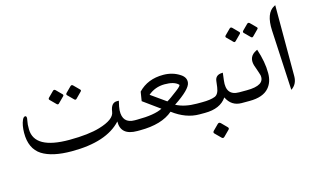

<svg xmlns="http://www.w3.org/2000/svg" viewBox="-105 -1008 2560 1555"><g transform="rotate(-15 1175.5 -230.5)"><path d="M386.2 -490.7 431.6 -444.8Q440.4 -436 432.1 -427.7L384.3 -379.9Q374.5 -370.1 365.2 -379.9L317.4 -427.7Q309.1 -436 318.8 -446.3L363.8 -491.2Q374.5 -502 386.2 -490.7ZM533.2 -490.7 579.1 -444.8Q587.9 -436 579.1 -427.7L531.7 -379.9Q522 -370.1 512.2 -379.9L464.8 -427.2Q456.1 -436 466.3 -446.8L510.7 -491.2Q522 -502 533.2 -490.7ZM939.5 0Q800.8 0 803.2 -116.7Q676.8 21.5 385.3 21Q223.1 21 137.2 -33.2Q48.8 -90.3 49.8 -222.7Q50.3 -286.6 68.8 -328.1Q79.6 -352.1 94.2 -350.6Q108.9 -348.6 101.1 -314Q94.2 -282.2 95.2 -239.3Q99.1 -72.8 391.1 -73.2Q551.8 -73.7 646.5 -102.1Q774.9 -140.1 782.7 -203.1Q792.5 -278.8 845.7 -276.4L858.4 -275.9Q845.7 -224.1 844.2 -198.7Q838.9 -89.4 942.4 -89.4H960Q960 -89.4 960 0Z M1460.4 0Q1348.1 0 1239.7 -81.5Q1145.5 0 962.9 0H936Q936 0 936 -89.4H962.4Q1107.9 -89.4 1174.8 -124L1036.1 -224.6L1048.3 -301.3Q1128.9 -385.7 1258.8 -385.3Q1338.4 -385.3 1399.9 -343.8Q1443.4 -314.5 1436.5 -271Q1428.2 -217.8 1290 -126.5Q1360.8 -89.4 1462.9 -89.4H1509.8V0ZM1111.3 -257.8 1236.8 -168.9Q1259.8 -180.7 1327.1 -232.4Q1372.6 -266.6 1364.3 -274.9Q1330.6 -309.1 1249.5 -308.6Q1169.9 -308.1 1111.3 -257.8Z M1609.9 113.8 1655.3 159.7Q1666 170.4 1655.8 180.7L1607.9 228.5Q1596.2 239.7 1585 228.5L1537.6 181.2Q1526.4 170.4 1539.1 157.7L1583.5 113.3Q1596.2 100.6 1609.9 113.8ZM1835 0H1814.9Q1729 0 1690.4 -80.6Q1635.7 0 1506.8 0H1484.9Q1484.9 0 1484.9 -89.4H1506.3Q1577.6 -89.4 1615.7 -104.5Q1648.4 -117.7 1656.2 -176.3L1662.6 -227.1Q1668.9 -274.9 1723.1 -276.9L1730.5 -277.3L1722.7 -214.4Q1706.5 -89.4 1817.4 -89.4H1835Z M1898.9 -607.9 1944.3 -562Q1953.1 -553.2 1944.8 -544.9L1897 -497.1Q1887.2 -487.3 1877.9 -497.1L1830.1 -544.9Q1821.8 -553.2 1831.5 -563.5L1876.5 -608.4Q1887.2 -619.1 1898.9 -607.9ZM2045.9 -607.9 2091.8 -562Q2100.6 -553.2 2091.8 -544.9L2044.4 -497.1Q2034.7 -487.3 2024.9 -497.1L1977.5 -544.4Q1968.8 -553.2 1979 -564L2023.4 -608.4Q2034.7 -619.1 2045.9 -607.9ZM1880.9 -89.4Q2036.6 -89.4 2020.5 -178.7Q2018.6 -188.5 2011.2 -208.5Q1994.1 -254.9 1989.7 -271Q1968.8 -347.2 2039.6 -380.9L2047.4 -384.8Q2085 -272.9 2084.5 -179.2Q2084.5 -104 2043.9 -57.6Q1994.1 0 1881.3 0H1810.5Q1810.5 0 1810.5 -89.4Z M2272.9 -690.9 2282.2 -695.3V-100.6Q2282.2 -33.2 2230.5 0.5L2204.1 -504.4Q2196.8 -651.4 2272.9 -690.9Z"/></g></svg>

Font: Gandom WOL
Style: WOL
Weight: 400
Foundry: DejaVu fonts team - Redesigned by Saber Rastikerdar - Based on Samim Font
Version: Version 0.8